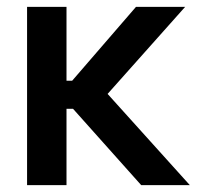

<svg xmlns="http://www.w3.org/2000/svg" viewBox="-20 -541 582 561"><path d="M59.1 -521H174.3V-305.2H190.9L377.4 -521H521L294.4 -266.6L534.7 0H392.6L193.4 -223.1H174.3V0H59.1Z"/></svg>

Font: Reddit Sans SemiBold
Style: Regular
Weight: 600
Designer: Stephen Hutchings
Foundry: Reddit
Version: Version 1.013